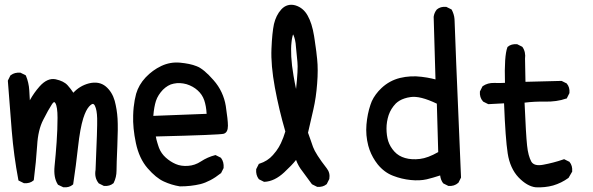

<svg xmlns="http://www.w3.org/2000/svg" viewBox="-20 -795 2540 823"><path d="M250.5 7.3 230 -2.4 228.5 -3.4 227.5 -4.9Q209 -33.7 213.9 -83Q218.8 -130.4 222.7 -185.8Q226.6 -241.2 226.6 -290Q226.6 -337.4 217.3 -353Q215.3 -356 213.9 -356.9Q210 -359.4 202.1 -347.2Q187.5 -325.2 165.5 -281.7Q154.3 -260.3 147.7 -232.7Q141.1 -205.1 139.2 -170.9Q134.8 -102.1 125 -24.4L124.5 -22.5L123 -21Q107.4 -7.8 83.5 -9.8H82.5L81.5 -10.3L62 -20L59.1 -21.5L58.6 -24.4Q39.1 -127 30.3 -234.9Q21.5 -342.3 13.7 -447.8V-449.2L14.2 -450.7L23.9 -470.2L24.9 -471.7L25.9 -472.7Q43 -485.4 66.9 -483.4H67.9L68.8 -482.9L88.4 -473.1L90.3 -472.2L91.3 -470.2Q97.2 -456.1 100.8 -440.4Q104.5 -424.8 105.5 -407.7Q106 -397 106.7 -386Q107.4 -375 107.9 -365.2Q116.7 -381.3 127.2 -396.2Q137.7 -411.1 149.9 -424.8Q183.6 -462.4 218.8 -455.1Q227.5 -453.1 234.9 -450.7Q242.2 -448.2 248.5 -445.1Q254.9 -441.9 260.3 -438Q265.6 -434.1 270 -429.2Q283.2 -414.6 294.4 -397.5Q321.8 -427.2 360.8 -437.5Q382.3 -442.9 400.6 -439.7Q418.9 -436.5 433.6 -424.3Q447.3 -412.6 456.8 -397.2Q466.3 -381.8 471.7 -362.8Q481.4 -326.2 483.9 -286.6Q486.3 -247.1 482.9 -168.5Q479.5 -90.8 479.5 -64Q479.5 -35.6 467.3 -11.2L466.8 -9.8L465.8 -9.3Q450.2 3.9 426.3 2H425.3L424.3 1.5L404.8 -8.3L403.3 -8.8L402.8 -9.8Q383.8 -33.2 389.6 -66.9Q393.6 -158.7 395.3 -213.4Q397 -268.1 396.5 -287.1Q396 -305.7 393.6 -319.3Q391.1 -333 386.7 -341.8Q385.7 -343.8 384.3 -345.7Q382.3 -348.1 380.4 -349.1Q378.4 -350.1 375.5 -349.1Q372.6 -348.1 367.7 -344.2Q364.7 -341.8 361.6 -338.1Q358.4 -334.5 355.2 -329.6Q352.1 -324.7 348.9 -318.6Q345.7 -312.5 342.8 -304.7Q339.8 -296.9 336.9 -288.1Q323.2 -244.1 314.5 -165Q305.7 -85 293.9 -6.8L293.5 -4.9L292 -3.4Q276.4 9.8 252.4 7.8H251.5Z M751 3.9Q714.8 -2 682.1 -17.1Q648.9 -32.2 612.8 -73.7Q576.7 -115.2 562.5 -181.6Q548.8 -246.6 550.8 -300.8Q551.3 -319.3 553 -335.4Q554.7 -351.6 557.4 -366Q560.1 -380.4 563.5 -393.1Q569.3 -412.6 579.3 -429.9Q589.4 -447.3 604 -462.9Q633.3 -494.1 671.4 -512.2Q710 -530.3 752 -526.4Q772.5 -524.4 790.3 -520.8Q808.1 -517.1 822.8 -511.2Q853 -500 895.5 -451.2Q917 -426.8 929.9 -398.9Q942.9 -371.1 947.8 -340.8Q957 -280.8 957 -255.9Q957 -227.1 939 -221.7Q923.8 -216.8 647.9 -210Q648.9 -203.1 650.6 -196.8Q652.3 -190.4 654.1 -184.3Q655.8 -178.2 657.7 -172.6Q659.7 -167 661.6 -161.1Q670.9 -137.2 690.4 -119.6Q710.4 -101.6 733.4 -91.8Q755.9 -82 785.6 -84Q815.4 -85.9 841.3 -103Q869.6 -121.6 901.9 -129.9L903.8 -130.4L905.8 -129.4L925.3 -119.6L926.8 -118.7L927.7 -117.7Q940.4 -100.6 938.5 -75.7V-74.7L938 -73.7L928.2 -54.2L927.7 -52.7L926.3 -52.2Q903.8 -34.2 881.8 -22.7Q859.9 -11.2 839.4 -5.9Q798.3 3.9 752 3.9H751.5ZM865.7 -307.1Q864.7 -324.7 862.1 -339.1Q859.4 -353.5 855.5 -365.2Q851.1 -377.9 844 -388.4Q836.9 -398.9 827.1 -407.7Q807.6 -425.3 779.8 -434.1Q765.6 -438 752 -438.7Q738.3 -439.5 724.6 -436.5Q711.4 -434.1 700 -427.2Q688.5 -420.4 678.2 -410.2Q668 -399.4 660.4 -387.5Q652.8 -375.5 648.4 -362.3Q644.5 -350.1 641.6 -334Q638.7 -317.9 637.2 -298.3Z M1338.4 5.4 1318.8 -4.4 1317.4 -5.4 1316.4 -6.3Q1296.9 -33.7 1276.9 -60.1Q1258.8 -82.5 1249 -109.4Q1231.4 -86.9 1198.2 -56.2Q1156.7 -17.6 1113.8 -15.6H1111.8L1110.8 -16.1L1091.3 -25.9L1089.8 -26.9L1088.9 -27.8Q1076.2 -44.9 1078.1 -68.8V-69.8L1078.6 -70.8L1088.4 -90.3L1089.8 -92.8L1091.8 -93.3Q1127.4 -104.5 1149.9 -130.4Q1157.7 -139.2 1164.1 -147.7Q1170.4 -156.2 1175.3 -164.6Q1180.2 -172.9 1184.1 -181.2Q1195.3 -205.1 1203.1 -231.4Q1175.8 -324.7 1158.2 -419.9Q1140.6 -516.1 1143.6 -585.9Q1145 -620.6 1147.7 -647Q1150.4 -673.3 1154.3 -691.9Q1158.7 -710.4 1166.5 -726.3Q1174.3 -742.2 1186 -754.9Q1198.2 -768.1 1213.6 -772.5Q1229 -776.9 1246.1 -772Q1280.3 -761.7 1298.8 -728Q1317.4 -695.3 1326.2 -641.1Q1327.6 -632.3 1328.9 -623.5Q1330.1 -614.7 1331.3 -606.2Q1332.5 -597.7 1333.7 -589.6Q1335 -581.5 1335.9 -573.5Q1336.9 -565.4 1337.6 -557.6Q1338.4 -549.8 1339.4 -542Q1341.8 -519 1341.8 -492.7Q1341.8 -466.3 1339.4 -436.5Q1335 -377 1323.2 -325.7L1300.3 -226.1Q1305.7 -210.4 1311.3 -195.3Q1316.9 -180.2 1321.8 -165Q1327.1 -150.4 1341.8 -127.4Q1356.4 -104.5 1380.4 -73.7Q1396 -54.2 1391.6 -28.3V-27.3L1391.1 -26.9L1381.3 -7.3L1380.9 -5.9L1379.9 -5.4Q1364.3 7.8 1340.3 5.9H1339.4ZM1249 -413.6Q1258.3 -499 1254.9 -529.3Q1251 -563 1248.5 -594.7Q1247.6 -610.4 1244.9 -622.3Q1242.2 -634.3 1238.8 -642.6Q1238.3 -643.6 1237.8 -644.5Q1237.3 -645.5 1237.1 -646.2Q1236.8 -647 1236.3 -647.5Q1235.4 -645 1234.6 -642.3Q1233.9 -639.6 1233.2 -636.5Q1232.4 -633.3 1231.7 -629.6Q1231 -626 1230.5 -621.8Q1230 -617.7 1229.5 -613.3Q1228 -601.1 1227.8 -585.7Q1227.5 -570.3 1228.5 -552Q1229.5 -533.7 1231.9 -513.2Q1234.4 -492.7 1238.3 -469.7Q1240.7 -455.6 1243.4 -441.4Q1246.1 -427.2 1249 -413.6Z M1900.9 1.5 1881.3 -8.3 1879.9 -9.3 1878.9 -10.3Q1868.7 -24.4 1866.7 -43Q1835.4 -32.7 1809.1 -26.4Q1778.8 -19.5 1740.2 -23.4Q1701.7 -27.3 1665 -41.5Q1627.4 -55.7 1599.1 -90.3Q1593.3 -97.7 1588.4 -105Q1583.5 -112.3 1579.1 -120.1Q1574.7 -127.9 1571 -136Q1567.4 -144 1564.2 -152.6Q1561 -161.1 1558.6 -170.4Q1546.9 -215.3 1550.8 -261.2Q1554.7 -306.6 1567.9 -345.7Q1570.3 -353.5 1573.7 -361.1Q1577.1 -368.7 1581.5 -376Q1585.9 -383.3 1591.1 -390.4Q1596.2 -397.5 1602.3 -404.3Q1608.4 -411.1 1615.2 -417.5Q1649.4 -449.7 1694.8 -460.9Q1739.7 -471.7 1787.1 -465.8Q1799.8 -464.4 1810.8 -462.4Q1821.8 -460.4 1830.6 -458.5Q1839.4 -456.5 1846.7 -454.6L1838.9 -722.7V-723.1Q1841.3 -740.7 1852.1 -753.9L1852.5 -754.4Q1868.2 -767.6 1892.1 -765.6H1893.1L1894 -765.1L1913.6 -755.4L1915.5 -754.4L1916.5 -752.9Q1918.9 -748 1920.9 -743.4Q1922.9 -738.8 1924.3 -733.9Q1925.8 -729 1926.8 -723.9Q1927.7 -718.8 1928.2 -713.6Q1928.7 -708.5 1928.7 -703.1Q1928.7 -677.7 1956.1 -35.6V-33.7L1955.6 -32.7L1945.8 -13.2L1945.3 -12.2L1944.3 -11.2Q1935.5 -3.4 1925 -0.2Q1914.6 2.9 1902.8 2H1901.9ZM1858.4 -143.1 1852.5 -350.6Q1780.3 -385.3 1739.7 -378.9Q1725.6 -377 1713.9 -373Q1702.1 -369.1 1693.1 -363.8Q1684.1 -358.4 1676.8 -351.6Q1666 -340.3 1658.4 -328.1Q1650.9 -315.9 1646 -301.8Q1636.7 -273.4 1636.7 -244.1Q1636.7 -214.8 1644 -190.4Q1651.9 -166 1670.4 -145.5Q1679.7 -135.3 1691.2 -128.4Q1702.6 -121.6 1716.3 -117.7Q1744.6 -109.4 1780.3 -113.8Q1814 -117.7 1858.4 -143.1Z M2275.9 7.8Q2239.3 3.4 2202.6 -34.7Q2184.6 -53.7 2172.9 -79.6Q2161.1 -105.5 2156.2 -137.7Q2146.5 -200.2 2140.6 -352.1L2074.7 -348.6H2072.8L2071.8 -349.1L2052.2 -358.9L2051.3 -359.4L2050.3 -360.4Q2042.5 -369.1 2039.3 -379.6Q2036.1 -390.1 2037.1 -401.9V-402.8L2037.6 -403.8L2047.4 -423.3L2048.3 -424.8L2049.3 -425.8Q2070.3 -440.4 2098.6 -439.5Q2122.1 -438.5 2144.5 -439.9Q2141.1 -555.7 2154.8 -591.8L2155.3 -593.3L2156.2 -594.2Q2164.1 -601.1 2174.1 -603.8Q2184.1 -606.4 2195.8 -605.5H2196.8L2197.8 -605L2217.3 -595.2L2218.8 -594.2L2219.7 -593.3Q2227.1 -582.5 2229.7 -569.8Q2232.4 -557.1 2230.5 -543.5L2232.4 -444.3L2385.7 -448.2H2387.2L2388.2 -447.8L2407.7 -438L2409.2 -437.5L2409.7 -436.5Q2422.9 -420.9 2420.9 -397V-396L2420.4 -395L2410.6 -375.5L2409.7 -373L2407.2 -372.6Q2386.2 -365.2 2363.5 -362.1Q2340.8 -358.9 2316.4 -359.4Q2272 -360.4 2228.5 -355Q2234.4 -217.3 2239.3 -171.4Q2241.7 -148.4 2246.3 -131.3Q2251 -114.3 2257.3 -102.5Q2269.5 -81.5 2308.6 -88.9Q2329.6 -92.8 2351.3 -98.4Q2373 -104 2395.5 -111.8L2397.9 -112.8L2399.9 -111.8L2419.4 -102.1L2420.9 -101.6L2421.4 -100.6Q2434.6 -85 2432.6 -60.1V-58.6L2431.6 -57.6L2418 -34.2L2417.5 -33.2L2416.5 -32.2Q2386.2 -10.3 2351.1 0Q2333.5 4.9 2314.7 6.8Q2295.9 8.8 2275.9 7.8Z"/></svg>

Font: NaikaiFont
Style: SemiBold
Weight: 600
Version: Version 1.89